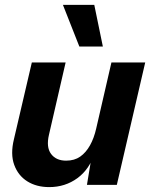

<svg xmlns="http://www.w3.org/2000/svg" viewBox="-20 -755 634 784"><path d="M181 9Q129 9 91.5 -14.5Q54 -38 38 -82Q22 -126 37 -187L110 -500H248L180 -205Q168 -154 188.5 -126.5Q209 -99 250 -99Q284 -99 307.5 -115.5Q331 -132 347.5 -161.5Q364 -191 373 -231L435 -500H573L457 0H335L359 -145L368 -133Q346 -64 296 -27.5Q246 9 181 9ZM365 -735 400 -565H304L237 -735Z"/></svg>

Font: Kantumruy Pro SemiBold
Style: Italic
Weight: 600
Italic angle: -13°
Version: Version 1.002